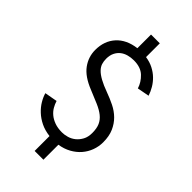

<svg xmlns="http://www.w3.org/2000/svg" viewBox="-287 -899 1114 1114"><g transform="rotate(45 270.0 -342.5)"><path d="M280 -644Q256 -644 234 -638Q212 -632 195.5 -619Q179 -606 169 -585.5Q159 -565 159 -537Q159 -516 164.5 -498.5Q170 -481 185.5 -465Q201 -449 229 -433.5Q257 -418 301 -402Q337 -389 371.5 -372Q406 -355 432 -329.5Q458 -304 474 -268Q490 -232 490 -182Q490 -147 478 -114.5Q466 -82 443.5 -56Q421 -30 388.5 -12Q356 6 316 12V135H244V13Q202 8 169.5 -8Q137 -24 113 -46.5Q89 -69 73.5 -95Q58 -121 51 -146L129 -160Q135 -140 146 -121Q157 -102 175 -87Q193 -72 219 -62.5Q245 -53 280 -53Q300 -53 322.5 -59.5Q345 -66 363.5 -81Q382 -96 394.5 -119Q407 -142 407 -175Q407 -213 396 -237.5Q385 -262 362.5 -280Q340 -298 305.5 -313Q271 -328 224 -347Q146 -378 112 -424.5Q78 -471 78 -528Q78 -602 121.5 -650Q165 -698 244 -708V-820H316V-707Q351 -702 379 -687.5Q407 -673 427.5 -653Q448 -633 462.5 -608.5Q477 -584 485 -559L411 -545Q399 -584 367.5 -614Q336 -644 280 -644Z"/></g></svg>

Font: Carrois Gothic SC
Style: Regular
Weight: 400
Designer: Ralph du Carrois
Foundry: Ralph du Carrois
Version: Version 1.002